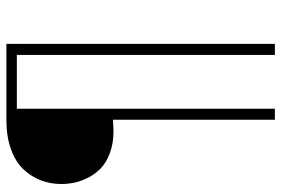

<svg xmlns="http://www.w3.org/2000/svg" viewBox="-162 -620 893 610"><g transform="rotate(-90 285.0 -315.5)"><path d="M209 -403.8Q182.6 -401.9 172.9 -401.9Q134.3 -401.9 104 -413.1Q73.7 -424.3 55.7 -441.4Q37.6 -458.5 25.6 -481.4Q13.7 -504.4 9.3 -525.6Q4.9 -546.9 4.9 -567.9Q4.9 -602.1 16.4 -632.3Q27.8 -662.6 51.3 -687.7Q74.7 -712.9 115 -727.5Q155.3 -742.2 208 -742.2H450.2V110.8H415V-709H244.1V110.8H209Z"/></g></svg>

Font: Montserrat-Arabic ExtraLight
Style: Regular
Weight: 275
Designer: Mohamed Gaber
Foundry: Kief Type Foundry
Version: Version 5.008;PS 005.008;hotconv 1.0.88;makeotf.lib2.5.64775